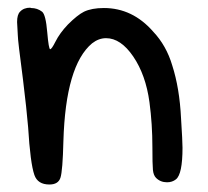

<svg xmlns="http://www.w3.org/2000/svg" viewBox="-20 -494 552 510"><path d="M33.2 -462.9Q43 -473.6 60.5 -473.6Q61.5 -472.7 62.5 -472.7Q79.1 -472.7 91.8 -462.9Q101.6 -455.1 105.5 -408.2Q109.4 -363.3 113.3 -363.3Q117.2 -363.3 127 -382.8Q138.7 -406.2 160.2 -428.7Q185.5 -454.1 203.1 -462.9Q223.6 -472.7 255.9 -472.7Q332 -472.7 386.7 -410.2Q421.9 -373 437.5 -320.3Q457 -259.8 460.9 -179.7Q464.8 -119.1 464.8 -101.6Q464.8 -31.2 447.3 -17.6Q437.5 -9.8 423.8 -9.8Q406.2 -9.8 394.5 -21.5Q387.7 -28.3 386.2 -42.5Q384.8 -56.6 384.8 -103.5Q384.8 -164.1 377 -222.7Q367.2 -294.9 334 -343.8Q300.8 -392.6 261.7 -392.6Q242.2 -392.6 224.6 -378.9Q154.3 -320.3 148.4 -119.1Q146.5 -40 140.6 -22Q134.8 -3.9 111.3 -3.9Q80.1 -3.9 71.3 -29.3Q60.5 -60.5 54.7 -156.2Q50.8 -203.1 41 -283.2Q27.3 -386.7 27.3 -400.4Q25.4 -431.6 25.4 -435.5Q25.4 -455.1 33.2 -462.9Z"/></svg>

Font: sage sans
Style: Regular
Weight: 400
Version: Version 001.032